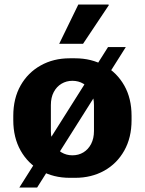

<svg xmlns="http://www.w3.org/2000/svg" viewBox="-20 -780 644 853"><path d="M290 10Q218 10 161 -21.8Q104 -53.5 71.5 -111.2Q39 -169 39 -246V-265Q39 -343 71.5 -400.2Q104 -457.5 160.8 -489.2Q217.5 -521 289.5 -521H313.5Q386 -521 442.8 -489.2Q499.5 -457.5 532 -400.2Q564.5 -343 564.5 -265V-246Q564.5 -168.5 532 -110.8Q499.5 -53 442.8 -21.5Q386 10 314 10ZM301.5 -90Q329 -90 350.5 -103Q372 -116 384.8 -140.5Q397.5 -165 397.5 -198V-313Q397.5 -347 384.8 -371Q372 -395 350.5 -408Q329 -421 301.5 -421Q275 -421 253.2 -408Q231.5 -395 218.8 -371Q206 -347 206 -313V-198Q206 -165 218.8 -140.5Q231.5 -116 253.2 -103Q275 -90 301.5 -90ZM66 53 460 -571H539L145 53ZM243 -585.5 328 -760H462L463.5 -757L349 -585.5Z"/></svg>

Font: Chivo Medium
Style: Regular
Weight: 500
Designer: Hector Gatti
Foundry: Omnibus-Type
Version: Version 2.002